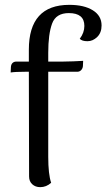

<svg xmlns="http://www.w3.org/2000/svg" viewBox="-20 -761 439 792"><path d="M399 -656Q399 -626 381 -608.5Q363 -591 341 -591Q318 -591 309 -601Q328 -626 328 -654Q328 -707 264 -707Q211 -707 195 -664Q179 -621 179 -543V-507H241Q257 -507 282 -508Q307 -509 323 -510L322 -488Q321 -478 314.5 -471.5Q308 -465 299 -465H179V-114Q179 -42 191 -7Q171 11 146 11Q126 11 113 -1Q100 -13 100 -33L99 -465H84Q43 -465 24 -462L25 -485Q26 -496 32 -501.5Q38 -507 48 -507H99V-556Q99 -741 266 -741Q327 -741 363 -718.5Q399 -696 399 -656Z"/></svg>

Font: Arima Madurai
Style: Regular
Weight: 400
Designer: Joana Correia and Natanael Gama
Foundry: NDISCOVER
Version: Version 1.019